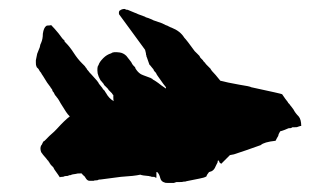

<svg xmlns="http://www.w3.org/2000/svg" viewBox="-20 -481 716 431"><path d="M331.1 -94.7H333Q337.9 -89.8 339.8 -81.1Q341.8 -73.2 349.6 -71.3Q350.6 -70.3 358.4 -70.3H368.2H370.1L376 -72.3H382.8Q390.6 -72.3 391.6 -73.2Q397.5 -73.2 398.4 -74.2Q414.1 -77.1 427.7 -80.1Q438.5 -82 443.4 -85Q444.3 -88.9 449.2 -94.7L455.1 -96.7Q460.9 -99.6 463.9 -107.4L465.8 -111.3L467.8 -115.2Q468.8 -116.2 468.8 -120.1Q469.7 -120.1 470.7 -121.1Q472.7 -117.2 473.6 -115.2Q474.6 -115.2 476.6 -113.3L486.3 -123L496.1 -132.8Q504.9 -133.8 514.6 -137.7L532.2 -143.6Q553.7 -151.4 565.4 -155.3Q572.3 -162.1 598.6 -165Q602.5 -172.9 604.5 -175.8L605.5 -179.7L606.4 -181.6Q607.4 -182.6 607.4 -183.6L609.4 -186.5Q611.3 -186.5 619.1 -189.5Q623 -191.4 626 -192.4Q627 -193.4 631.8 -193.4H632.8L634.8 -194.3Q635.7 -195.3 636.7 -195.3H640.6Q647.5 -195.3 648.4 -196.3L654.3 -198.2H656.2Q656.2 -212.9 650.4 -219.7Q642.6 -227.5 638.7 -235.4L632.8 -243.2Q630.9 -245.1 629.9 -247.1L627 -250L626 -252Q621.1 -257.8 613.3 -269.5Q612.3 -270.5 543.9 -285.2Q542 -287.1 516.6 -291Q489.3 -295.9 474.6 -299.8Q462.9 -314.5 456.1 -321.3L455.1 -322.3Q455.1 -323.2 454.1 -324.2Q453.1 -324.2 453.1 -326.2L452.1 -327.1L449.2 -330.1L445.3 -334L443.4 -335.9Q441.4 -337.9 440.4 -339.8L436.5 -343.8L435.5 -345.7L432.6 -348.6L429.7 -351.6L428.7 -353.5L427.7 -355.5L422.9 -360.4L417 -366.2Q399.4 -390.6 393.6 -396.5Q384.8 -411.1 365.2 -418.9Q364.3 -418.9 358.4 -421.9Q357.4 -422.9 351.6 -424.8L343.8 -428.7L324.2 -435.5Q323.2 -436.5 315.4 -439.5Q314.5 -439.5 313.5 -440.4Q311.5 -440.4 310.5 -441.4Q309.6 -441.4 308.1 -441.9Q306.6 -442.4 305.7 -443.4Q296.9 -446.3 290 -449.2Q284.2 -452.1 283.2 -452.1Q273.4 -456.1 266.6 -459Q262.7 -459 261.7 -460Q260.7 -460.9 259.8 -460.9Q253.9 -460.9 250 -458Q246.1 -457 247.1 -449.2L276.4 -409.2L305.7 -369.1L307.6 -361.3Q307.6 -357.4 308.6 -356.4Q308.6 -353.5 309.6 -352.5Q311.5 -347.7 315.4 -335.9L317.4 -334Q319.3 -331.1 321.3 -329.1Q325.2 -325.2 325.2 -323.2Q326.2 -321.3 330.1 -317.4L332 -313.5L334 -310.5Q349.6 -288.1 352.5 -285.2V-282.2Q340.8 -290 335 -294.9Q332 -296.9 326.2 -300.8L324.2 -301.8Q322.3 -302.7 322.3 -303.7L318.4 -305.7Q317.4 -306.6 316.4 -306.6Q296.9 -313.5 294.9 -315.4Q289.1 -319.3 284.2 -327.1L283.2 -330.1L279.3 -334Q277.3 -335.9 274.4 -341.8L263.7 -355.5Q256.8 -362.3 248 -363.3Q233.4 -365.2 229.5 -361.3Q219.7 -358.4 211.9 -350.6Q203.1 -341.8 201.2 -335Q197.3 -331.1 199.2 -316.4Q201.2 -308.6 204.1 -303.7Q205.1 -300.8 209 -296.9Q212.9 -293 213.9 -290L218.8 -285.2L222.7 -281.2L223.6 -279.3L225.6 -277.3L229.5 -273.4L231.4 -271.5L232.4 -269.5L234.4 -267.6V-261.7Q234.4 -254.9 235.4 -253.9Q224.6 -259.8 217.8 -272.5Q216.8 -273.4 214.8 -277.3L210.9 -281.2L210 -283.2L202.1 -293Q201.2 -296.9 185.5 -313.5Q179.7 -319.3 178.7 -321.3Q174.8 -325.2 173.8 -328.1L171.9 -330.1L170.9 -332Q169.9 -333 168 -335Q166 -336.9 164.1 -338.9Q154.3 -348.6 145.5 -362.3Q136.7 -376 127 -385.7L126 -386.7Q125 -386.7 125 -388.7Q125 -390.6 124 -390.6L120.1 -394.5Q114.3 -402.3 111.3 -406.2Q102.5 -417 94.7 -424.8Q93.8 -423.8 88.9 -423.8Q85 -423.8 84 -422.9Q78.1 -418.9 76.2 -405.3Q76.2 -393.6 72.3 -384.8Q70.3 -381.8 69.3 -375L63.5 -360.4L60.5 -345.7V-340.8Q60.5 -334 61.5 -333L62.5 -330.1Q64.5 -328.1 66.4 -326.2Q69.3 -320.3 72.3 -317.4Q72.3 -316.4 77.1 -309.6L80.1 -304.7Q83 -299.8 85.9 -295.4Q88.9 -291 91.3 -288.1Q93.8 -285.2 93.8 -284.2Q97.7 -280.3 97.7 -277.3Q97.7 -276.4 100.6 -273.4Q101.6 -271.5 103.5 -267.6Q106.4 -264.6 107.4 -262.7Q109.4 -260.7 112.3 -255.9Q115.2 -251 116.2 -249Q130.9 -224.6 134.8 -221.7L136.7 -219.7Q125 -210.9 107.4 -191.4L101.6 -185.5Q99.6 -183.6 95.7 -180.2Q91.8 -176.8 90.8 -175.8L84 -168.9Q82 -167 80.1 -165L77.1 -163.1L75.2 -159.2Q74.2 -156.2 72.3 -154.3Q69.3 -148.4 72.3 -139.6Q75.2 -134.8 84 -125Q85 -124 86.9 -121.1Q87.9 -121.1 88.9 -119.1L89.8 -117.2L90.8 -116.2Q91.8 -115.2 91.8 -114.3Q91.8 -113.3 92.8 -113.3L93.8 -111.3L95.7 -109.4L99.6 -105.5L100.6 -103.5Q102.5 -99.6 103.5 -98.6Q106.4 -94.7 110.4 -88.9L114.3 -83Q115.2 -84 119.1 -84Q123 -84 124 -85Q125 -85.9 128.9 -85.9Q132.8 -85.9 133.8 -86.9Q134.8 -87.9 138.7 -87.9Q141.6 -89.8 151.4 -90.8Q152.3 -91.8 163.1 -91.8Q166 -87.9 169.9 -85L173.8 -79.1L175.8 -77.1Q177.7 -75.2 180.7 -75.2H190.4Q191.4 -76.2 196.3 -76.2Q199.2 -76.2 200.2 -77.1Q201.2 -78.1 206.1 -78.1L251 -84Q282.2 -85.9 294.9 -88.9Q299.8 -86.9 313.5 -85.9H314.5Q315.4 -85 318.4 -85Q319.3 -84 322.3 -84H326.2L328.1 -83L330.1 -82H331.1Z"/></svg>

Font: My Font
Style: x-wing-ships
Weight: 500
Version: Version 0.001